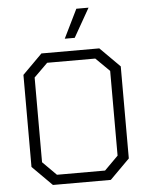

<svg xmlns="http://www.w3.org/2000/svg" viewBox="-60 -969 789 1018"><g transform="rotate(-5 334.0 -460.0)"><path d="M75 -105V-595L180 -700H488L593 -595V-105L488 0H180ZM462 -52 535 -125V-576L462 -648H206L133 -576V-125L206 -52ZM385 -920H450L363 -767H310Z"/></g></svg>

Font: Chakra Petch Light
Style: Regular
Weight: 300
Designer: Katatrad Aksorn Co.,Ltd.
Foundry: Cadson Demak Co.,Ltd.
Version: Version 1.000; ttfautohint (v1.6)